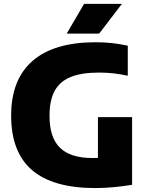

<svg xmlns="http://www.w3.org/2000/svg" viewBox="-20 -970 767 1000"><path d="M668 -360V-7.5Q563.5 9.5 476.5 9.5Q256 9.5 147 -84Q38 -177.5 38 -368Q38 -556 149.8 -653Q261.5 -750 478.5 -750Q566 -750 645.5 -732V-575.5Q571.5 -592 496 -592Q404 -592 347.5 -568.8Q291 -545.5 264.2 -495.8Q237.5 -446 238 -365Q238 -253 292.8 -200Q347.5 -147 461 -147Q480 -147 490 -147.5V-360ZM327.5 -795 418 -950H615L496.5 -795Z"/></svg>

Font: Encode Sans ExtraBold
Style: Regular
Weight: 800
Designer: Multiple Designers
Foundry: Impallari Type
Version: Version 2.000